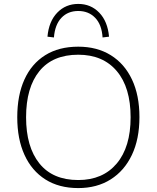

<svg xmlns="http://www.w3.org/2000/svg" viewBox="-20 -951 799 979"><path d="M68 -353Q68 -465 104.5 -545.5Q141 -626 210.5 -669.5Q280 -713 379 -713Q475 -713 545 -669.5Q615 -626 653 -545.5Q691 -465 691 -354Q691 -242 652.5 -161Q614 -80 544 -36Q474 8 379 8Q281 8 211.5 -36Q142 -80 105 -161Q68 -242 68 -353ZM113 -353Q113 -202 181 -117.5Q249 -33 379 -33Q504 -33 575 -117Q646 -201 646 -353Q646 -505 575.5 -588.5Q505 -672 379 -672Q249 -672 181 -588.5Q113 -505 113 -353ZM255 -760 222 -764Q229 -842 272 -886.5Q315 -931 379 -931Q443 -931 486 -886.5Q529 -842 536 -764L503 -760Q499 -825 465.5 -860Q432 -895 379 -895Q326 -895 293 -860Q260 -825 255 -760Z"/></svg>

Font: Mulish ExtraLight
Style: Regular
Weight: 200
Designer: Vernon Adams
Foundry: Vernon Adams
Version: Version 3.603